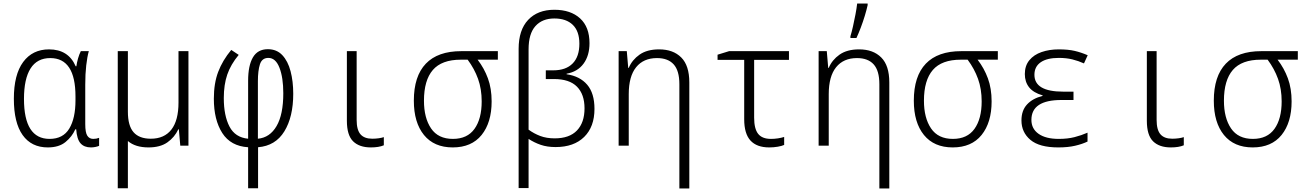

<svg xmlns="http://www.w3.org/2000/svg" viewBox="-20 -820 7359 1081"><path d="M249 10Q157 10 107.5 -59.5Q58 -129 58 -264Q58 -400 110.5 -471Q163 -542 256 -542Q365 -542 406 -447H410Q413 -469 419.5 -491.5Q426 -514 435 -532H480Q471 -500 465.5 -452Q460 -404 460 -343V-121Q460 -74 471.5 -56Q483 -38 505 -38Q523 -38 538 -44V1Q532 4 519 7Q506 10 492 10Q454 10 433.5 -13Q413 -36 409 -92H404Q386 -51 349 -20.5Q312 10 249 10ZM259 -38Q335 -38 370 -96Q405 -154 405 -255V-277Q405 -493 263 -493Q189 -493 152 -434.5Q115 -376 115 -263Q115 -38 259 -38Z M643 240V-532H700V-191Q700 -112 732 -75.5Q764 -39 829 -39Q905 -39 945 -90.5Q985 -142 985 -243V-532H1041V0H995L987 -92H984Q963 -47 922.5 -18.5Q882 10 816 10Q742 10 700 -26V240Z M1377 9Q1279 3 1231.5 -71Q1184 -145 1184 -264Q1184 -351 1208.5 -415.5Q1233 -480 1282 -539L1324 -511Q1279 -457 1259.5 -400Q1240 -343 1240 -268Q1240 -169 1272 -107.5Q1304 -46 1377 -39V-365Q1377 -451 1404 -497Q1431 -543 1488 -543Q1538 -543 1569.5 -509.5Q1601 -476 1616 -419Q1631 -362 1631 -292Q1631 -162 1581 -80.5Q1531 1 1433 9V240H1377ZM1432 -39Q1499 -45 1537 -110Q1575 -175 1575 -295Q1575 -383 1553.5 -438.5Q1532 -494 1491 -494Q1455 -494 1443.5 -458Q1432 -422 1432 -363Z M2068 10Q2003 10 1968 -24.5Q1933 -59 1933 -140V-532H1988V-145Q1988 -89 2009.5 -64Q2031 -39 2076 -39Q2094 -39 2112 -41.5Q2130 -44 2141 -48V-2Q2113 10 2068 10Z M2529 10Q2424 10 2367 -60Q2310 -130 2310 -253Q2310 -391 2377.5 -461.5Q2445 -532 2577 -532H2783V-484H2669Q2706 -436 2727 -379Q2748 -322 2748 -249Q2748 -130 2691.5 -60Q2635 10 2529 10ZM2530 -38Q2611 -38 2651.5 -94.5Q2692 -151 2692 -249Q2692 -319 2671.5 -376Q2651 -433 2613 -484H2575Q2467 -484 2417 -426Q2367 -368 2367 -253Q2367 -156 2407 -97Q2447 -38 2530 -38Z M2900 -545Q2900 -651 2953.5 -708Q3007 -765 3101 -765Q3193 -765 3246 -716.5Q3299 -668 3299 -577Q3299 -507 3265.5 -461.5Q3232 -416 3170 -405V-402Q3245 -391 3286 -343Q3327 -295 3327 -207Q3327 -106 3269 -49Q3211 8 3108 8Q3061 8 3024.5 -4.5Q2988 -17 2956 -38V239H2900ZM3103 -41Q3186 -41 3228.5 -85.5Q3271 -130 3271 -210Q3271 -289 3228.5 -332Q3186 -375 3099 -375H3053V-424H3095Q3166 -424 3204 -462.5Q3242 -501 3242 -574Q3242 -644 3205 -680Q3168 -716 3101 -716Q3033 -716 2994.5 -673Q2956 -630 2956 -542V-90Q2986 -68 3021.5 -54.5Q3057 -41 3103 -41Z M3463 0V-532H3509L3517 -438H3520Q3539 -483 3581 -512.5Q3623 -542 3691 -542Q3770 -542 3815.5 -496.5Q3861 -451 3861 -356V241H3805V-346Q3805 -422 3773 -457.5Q3741 -493 3679 -493Q3603 -493 3561.5 -441.5Q3520 -390 3520 -290V0Z M4311 10Q4241 10 4205.5 -28.5Q4170 -67 4170 -149V-483H4020V-512L4085 -532H4422V-483H4226V-157Q4226 -95 4248.5 -66.5Q4271 -38 4321 -38Q4340 -38 4360 -41Q4380 -44 4395 -49V-4Q4382 2 4359 6Q4336 10 4311 10Z M4589 0V-532H4635L4643 -438H4646Q4665 -483 4707 -512.5Q4749 -542 4817 -542Q4896 -542 4941.5 -496.5Q4987 -451 4987 -356V241H4931V-346Q4931 -422 4899 -457.5Q4867 -493 4805 -493Q4729 -493 4687.5 -441.5Q4646 -390 4646 -290V0ZM4768 -616Q4775 -638 4782.5 -671.5Q4790 -705 4796.5 -739Q4803 -773 4806 -800H4865V-791Q4859 -764 4849 -731Q4839 -698 4826.5 -665Q4814 -632 4802 -606H4768Z M5344 10Q5239 10 5182 -60Q5125 -130 5125 -253Q5125 -391 5192.5 -461.5Q5260 -532 5392 -532H5598V-484H5484Q5521 -436 5542 -379Q5563 -322 5563 -249Q5563 -130 5506.5 -60Q5450 10 5344 10ZM5345 -38Q5426 -38 5466.5 -94.5Q5507 -151 5507 -249Q5507 -319 5486.5 -376Q5466 -433 5428 -484H5390Q5282 -484 5232 -426Q5182 -368 5182 -253Q5182 -156 5222 -97Q5262 -38 5345 -38Z M5938 10Q5832 10 5781.5 -32.5Q5731 -75 5731 -142Q5731 -198 5762.5 -232Q5794 -266 5850 -280V-283Q5798 -298 5774 -328.5Q5750 -359 5750 -403Q5750 -450 5775.5 -481Q5801 -512 5844.5 -527Q5888 -542 5941 -542Q5994 -542 6030.5 -533.5Q6067 -525 6104 -509L6083 -463Q6052 -477 6018 -485.5Q5984 -494 5942 -494Q5875 -494 5839.5 -469.5Q5804 -445 5804 -399Q5804 -304 5966 -304H6024V-257H5956Q5787 -257 5787 -145Q5787 -95 5827.5 -66.5Q5868 -38 5941 -38Q5991 -38 6030 -48Q6069 -58 6103 -73V-23Q6074 -9 6033.5 0.5Q5993 10 5938 10Z M6572 10Q6507 10 6472 -24.5Q6437 -59 6437 -140V-532H6492V-145Q6492 -89 6513.5 -64Q6535 -39 6580 -39Q6598 -39 6616 -41.5Q6634 -44 6645 -48V-2Q6617 10 6572 10Z M7033 10Q6928 10 6871 -60Q6814 -130 6814 -253Q6814 -391 6881.5 -461.5Q6949 -532 7081 -532H7287V-484H7173Q7210 -436 7231 -379Q7252 -322 7252 -249Q7252 -130 7195.5 -60Q7139 10 7033 10ZM7034 -38Q7115 -38 7155.5 -94.5Q7196 -151 7196 -249Q7196 -319 7175.5 -376Q7155 -433 7117 -484H7079Q6971 -484 6921 -426Q6871 -368 6871 -253Q6871 -156 6911 -97Q6951 -38 7034 -38Z"/></svg>

Font: Noto Sans Mono SemiCondensed Light
Style: Regular
Weight: 300
Width: 4
Designer: Monotype Design Team
Foundry: Monotype Imaging Inc.
Version: Version 2.014; ttfautohint (v1.8.4.7-5d5b)